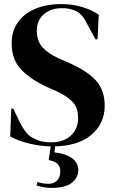

<svg xmlns="http://www.w3.org/2000/svg" viewBox="-20 -698 561 939"><path d="M237 18Q182 18 125 4.5Q68 -9 30 -31L35 -167H45L76 -102Q90 -74 106 -52.5Q122 -31 150 -19Q170 -9 188.5 -5.5Q207 -2 230 -2Q291 -2 326.5 -35Q362 -68 362 -120Q362 -169 338 -196.5Q314 -224 261 -250L220 -268Q134 -306 85.5 -355.5Q37 -405 37 -487Q37 -546 67.5 -589Q98 -632 152.5 -655Q207 -678 280 -678Q333 -678 380.5 -664Q428 -650 463 -626L457 -506H447L406 -581Q389 -616 372 -630.5Q355 -645 333 -651Q320 -655 309 -656.5Q298 -658 281 -658Q230 -658 195 -628.5Q160 -599 160 -549Q160 -498 187 -467.5Q214 -437 266 -413L312 -393Q408 -351 450 -303.5Q492 -256 492 -181Q492 -93 425.5 -37.5Q359 18 237 18ZM218 85 231 -2H252L246 47Q305 54 334 77Q363 100 363 134Q363 171 331 196Q299 221 234 221Q210 221 192.5 217.5Q175 214 159 209L163 192Q192 201 216 201Q244 201 259.5 184.5Q275 168 275 139Q275 115 259.5 102Q244 89 218 85Z"/></svg>

Font: DM Serif Display
Style: Regular
Weight: 400
Designer: Colophon Foundry, Frank Grießhammer
Foundry: Colophon Foundry
Version: Version 5.200; ttfautohint (v1.8.3)